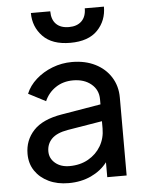

<svg xmlns="http://www.w3.org/2000/svg" viewBox="-56 -841 687 898"><g transform="rotate(-5 287.5 -392.0)"><path d="M230 12Q177 12 136.5 -7.5Q96 -27 73 -61Q50 -95 50 -141Q50 -205 92.5 -250.5Q135 -296 226 -311L410 -342V-366Q410 -410 377 -437.5Q344 -465 292 -465Q245 -465 210 -441.5Q175 -418 158 -379L77 -421Q92 -458 125 -487.5Q158 -517 202 -534Q246 -551 294 -551Q356 -551 403 -527.5Q450 -504 476.5 -462Q503 -420 503 -366V0H412V-70Q383 -32 336 -10Q289 12 230 12ZM148 -144Q148 -111 174 -89Q200 -67 241 -67Q291 -67 329 -88.5Q367 -110 388.5 -146.5Q410 -183 410 -229V-263L247 -236Q195 -227 171.5 -203Q148 -179 148 -144ZM295 -641Q210 -641 166.5 -686Q123 -731 123 -796H214Q214 -757 235 -736Q256 -715 295 -715Q333 -715 354.5 -736Q376 -757 376 -796H466Q466 -730 423 -685.5Q380 -641 295 -641Z"/></g></svg>

Font: Pitagon Sans Text Medium
Style: Regular
Weight: 500
Designer: Travis Tran
Foundry: Pitagon
Version: Version 1.000; ttfautohint (v1.8.4.7-5d5b);gftools[0.9.26]